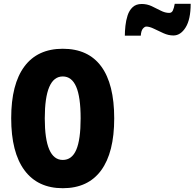

<svg xmlns="http://www.w3.org/2000/svg" viewBox="-20 -982 1025 1012"><path d="M582 -358Q582 -178 513 -84Q444 10 311 10Q179 10 109 -84.5Q39 -179 39 -359Q39 -538 108.5 -631.5Q178 -725 311 -725Q445 -725 513.5 -632Q582 -539 582 -358ZM216 -358Q216 -139 311 -139Q359 -139 382 -192.5Q405 -246 405 -358Q405 -471 381.5 -525Q358 -579 311 -579Q216 -579 216 -358ZM638 -794Q638 -817 641 -845.5Q644 -874 652.5 -900.5Q661 -927 679 -944Q697 -961 727 -961Q755 -961 779.5 -949.5Q804 -938 827 -926Q850 -914 872 -914Q885 -914 891 -926.5Q897 -939 901 -962H985Q985 -880 958.5 -837.5Q932 -795 894 -795Q868 -795 841.5 -807Q815 -819 791.5 -830.5Q768 -842 751 -842Q743 -842 733.5 -831.5Q724 -821 722 -794Z"/></svg>

Font: Noto Sans Thai Looped ExtraCondensed Black
Style: Regular
Weight: 900
Width: 2
Designer: Sasikarn Vongin, Ben Mitchell
Foundry: The Fontpad Ltd
Version: Version 1.001; ttfautohint (v1.8.4.7-5d5b)